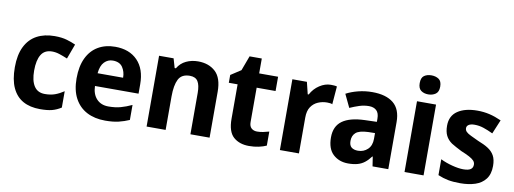

<svg xmlns="http://www.w3.org/2000/svg" viewBox="-64 -1172 4147 1549"><g transform="rotate(10 2010.0 -397.5)"><path d="M303 11Q221 11 163.5 -21Q106 -53 75.5 -119Q45 -185 45 -287Q45 -389 78.5 -456.5Q112 -524 173.5 -557Q235 -590 319 -590Q378 -590 420 -577.5Q462 -565 492 -551L447 -429Q411 -444 380.5 -454Q350 -464 320 -464Q259 -464 231 -418.5Q203 -373 203 -287Q203 -205 232 -160.5Q261 -116 320 -116Q368 -116 403.5 -129Q439 -142 475 -166V-32Q439 -9 401.5 1Q364 11 303 11Z M837 11Q750 11 686 -22.5Q622 -56 586.5 -122Q551 -188 551 -285Q551 -384 583.5 -452Q616 -520 675.5 -555Q735 -590 815 -590Q931 -590 998 -521Q1065 -452 1065 -327V-250H708Q710 -183 746 -144.5Q782 -106 843 -106Q899 -106 942.5 -118Q986 -130 1033 -152V-29Q992 -11 946.5 0Q901 11 837 11ZM711 -355H920Q920 -404 895.5 -440.5Q871 -477 815 -477Q775 -477 746 -447.5Q717 -418 711 -355Z M1175 0V-580H1294L1316 -504H1326Q1352 -548 1396.5 -569Q1441 -590 1494 -590Q1582 -590 1636.5 -539.5Q1691 -489 1691 -376V0H1534V-339Q1534 -402 1514.5 -433Q1495 -464 1448 -464Q1381 -464 1356 -415Q1331 -366 1331 -274V0Z M2015 11Q1936 11 1887.5 -32Q1839 -75 1839 -181V-463H1767V-527L1850 -581L1895 -702H1995V-580H2150V-463H1995V-181Q1995 -147 2013 -131Q2031 -115 2059 -115Q2085 -115 2108.5 -120Q2132 -125 2157 -132V-17Q2131 -5 2094.5 3Q2058 11 2015 11Z M2267 0V-580H2386L2410 -482H2418Q2444 -531 2489 -560.5Q2534 -590 2581 -590Q2592 -590 2607 -589Q2622 -588 2631 -585L2619 -437Q2614 -441 2600.5 -442.5Q2587 -444 2576 -444Q2537 -444 2502 -429Q2467 -414 2445 -381.5Q2423 -349 2423 -294V0Z M2827 11Q2753 11 2704 -34Q2655 -79 2655 -173Q2655 -264 2716.5 -308.5Q2778 -353 2900 -357L2998 -360V-386Q2998 -432 2975.5 -453Q2953 -474 2914 -474Q2874 -474 2835.5 -461.5Q2797 -449 2759 -432L2708 -539Q2751 -562 2806.5 -576Q2862 -590 2921 -590Q3034 -590 3094.5 -540.5Q3155 -491 3155 -386V0H3026L3014 -78H3010Q2987 -47 2961.5 -27Q2936 -7 2903.5 2Q2871 11 2827 11ZM2888 -104Q2934 -104 2966.5 -134.5Q2999 -165 2999 -221V-268L2943 -267Q2870 -264 2842.5 -239.5Q2815 -215 2815 -172Q2815 -135 2834.5 -119.5Q2854 -104 2888 -104Z M3288 0V-580H3444V0ZM3367 -650Q3332 -650 3308 -667.5Q3284 -685 3284 -728Q3284 -773 3308 -789.5Q3332 -806 3367 -806Q3402 -806 3427 -789.5Q3452 -773 3452 -728Q3452 -685 3427 -667.5Q3402 -650 3367 -650Z M3745 11Q3687 11 3645.5 3Q3604 -5 3562 -23V-153Q3607 -131 3659.5 -117.5Q3712 -104 3750 -104Q3792 -104 3810.5 -117Q3829 -130 3829 -155Q3829 -174 3816.5 -187.5Q3804 -201 3778 -215Q3752 -229 3710 -246Q3685 -258 3664 -270Q3643 -282 3626 -292Q3593 -315 3577 -347Q3561 -379 3561 -428Q3561 -509 3621 -549.5Q3681 -590 3782 -590Q3834 -590 3881 -579Q3928 -568 3979 -545L3931 -430Q3889 -450 3853 -462Q3817 -474 3779 -474Q3748 -474 3731.5 -463.5Q3715 -453 3715 -435Q3715 -418 3727.5 -405.5Q3740 -393 3765.5 -381Q3791 -369 3829 -351Q3854 -341 3874.5 -331.5Q3895 -322 3912 -311Q3947 -289 3965 -256.5Q3983 -224 3983 -172Q3983 -105 3952 -64.5Q3921 -24 3867.5 -6.5Q3814 11 3745 11Z"/></g></svg>

Font: Menbere
Style: Regular
Weight: 400
Designer: Aleme Tadesse
Foundry: Sorkin Type Co
Version: Version 1.000